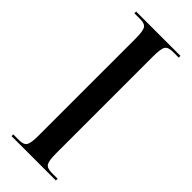

<svg xmlns="http://www.w3.org/2000/svg" viewBox="-236 -746 778 778"><g transform="rotate(45 153.0 -357.0)"><path d="M26 0V-10H60Q86 -10 94 -23.5Q102 -37 102 -80V-632Q102 -677 94 -690.5Q86 -704 60 -704H26V-714H280V-704H247Q219 -704 211 -690.5Q203 -677 203 -632V-80Q203 -37 211 -23.5Q219 -10 247 -10H280V0Z"/></g></svg>

Font: Noto Serif Display ExtraCondensed Medium
Style: Regular
Weight: 500
Width: 2
Designer: Monotype Design Team
Foundry: Monotype Imaging Inc.
Version: Version 2.009